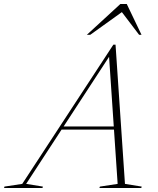

<svg xmlns="http://www.w3.org/2000/svg" viewBox="-94 -938 786 958"><path d="M205.5 -291.5 210.5 -307H495.5L490.5 -291.5ZM529.5 -20.5 613 -7 611 0H402L404.5 -7L493 -20.5L449.5 -665H457L36.5 -20.5L120 -7L118 0H-73.5L-72 -7L17 -20.5L471.5 -715H482.5ZM339.5 -764.5 506.5 -918H538.5L612 -764.5H600L506.5 -887.5H528L356.5 -764.5Z"/></svg>

Font: Newsreader 60pt ExtraLight
Style: Italic
Weight: 250
Italic angle: -17°
Designer: Hugues Gentile
Foundry: Production Type
Version: Version 1.003